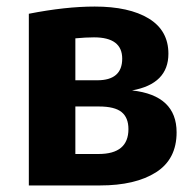

<svg xmlns="http://www.w3.org/2000/svg" viewBox="-20 -566 597 586"><path d="M383 -290Q519 -275 519 -162Q519 -80 456 -40Q393 0 285 0H68V-524Q180 -546 269 -546Q374 -546 434 -509.5Q494 -473 494 -402Q494 -310 383 -290ZM267 -452Q242 -452 210 -449V-321H277Q353 -321 353 -387Q353 -452 267 -452ZM281 -96Q372 -96 372 -172Q372 -207 351 -224Q330 -241 282 -241H210V-96Z"/></svg>

Font: FiraGO SemiBold
Style: Regular
Weight: 600
Designer: bBox Type
Foundry: bBox Type GmbH
Version: Version 1.001;PS 001.001;hotconv 1.0.88;makeotf.lib2.5.64775